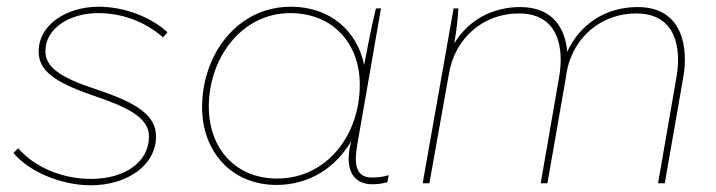

<svg xmlns="http://www.w3.org/2000/svg" viewBox="-20 -545 2128 571"><path d="M250 6C359 6 444 -54 444 -139C444 -199 394 -237 267 -279C157 -315 115 -346 115 -393C115 -460 186 -506 272 -506C342 -506 409 -482 465 -434L478 -449C428 -495 349 -525 273 -525C180 -525 95 -473 95 -392C95 -337 138 -302 254 -262C354 -228 425 -197 423 -137C422 -62 350 -13 251 -13C165 -13 84 -47 34 -104L20 -90C67 -34 162 6 250 6Z M1087 3C1104 3 1116 1 1132 -3L1136 -24C1118 -19 1105 -17 1086 -17C1035 -17 1033 -62 1043 -118L1061 -221L1066 -249L1113 -520H1098C1084 -464 1074 -408 1063 -352C1042 -454 961 -525 845 -525C684 -525 581 -381 581 -226C581 -94 669 5 802 5C903 5 980 -49 1025 -126L1023 -119C1003 -36 1034 3 1087 3ZM843 -506C971 -506 1050 -415 1050 -293C1050 -141 950 -14 804 -14C681 -14 601 -103 601 -228C601 -373 699 -506 843 -506Z M1237 0H1257L1315 -325C1333 -433 1418 -505 1523 -505C1644 -505 1657 -398 1643 -317L1588 0H1608L1663 -315L1666 -335C1687 -437 1770 -505 1872 -505C1993 -505 2006 -398 1992 -317L1937 0H1957L2012 -315C2027 -400 2013 -524 1876 -524C1782 -524 1705 -474 1667 -391C1661 -459 1626 -524 1527 -524C1443 -524 1372 -484 1331 -416C1338 -456 1342 -493 1343 -520H1329Z"/></svg>

Font: Fixel Display 20240404 Thin
Style: Italic
Weight: 100
Italic angle: -10°
Designer: AlfaBravo + MacPaw
Foundry: Kyrylo Tkachov, Marchela Mozhyna, Serhii Makarenko, Maria Weinstein, Zakhar Kryvoshyya
Version: Version 1.211;Glyphs 3.2 (3225)